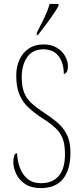

<svg xmlns="http://www.w3.org/2000/svg" viewBox="-20 -951 422 981"><path d="M189 10Q139 10 108 -11Q77 -32 62.5 -63Q48 -94 48 -124Q48 -136 51.5 -152Q55 -168 67 -168Q69 -128 82 -93Q95 -58 121.5 -36.5Q148 -15 190 -15Q249 -15 280.5 -52.5Q312 -90 312 -163Q312 -214 299.5 -245Q287 -276 259.5 -300.5Q232 -325 187 -353Q153 -376 124.5 -402.5Q96 -429 79.5 -467.5Q63 -506 63 -565Q63 -609 79 -645Q95 -681 126.5 -702.5Q158 -724 202 -724Q243 -724 270.5 -707Q298 -690 312.5 -664.5Q327 -639 327 -614Q327 -592 320.5 -582.5Q314 -573 306 -573Q306 -629 279.5 -664Q253 -699 202 -699Q146 -699 118.5 -658.5Q91 -618 91 -557Q91 -510 103 -479Q115 -448 140.5 -424.5Q166 -401 204 -376Q241 -352 271.5 -326.5Q302 -301 321 -264.5Q340 -228 340 -172Q340 -84 302 -37Q264 10 189 10ZM168 -784Q191 -828 207.5 -862.5Q224 -897 234 -931H279V-921Q270 -904 252 -877.5Q234 -851 213 -823Q192 -795 173 -771H168Z"/></svg>

Font: Noto Serif Thai ExtraCondensed Thin
Style: Regular
Weight: 100
Width: 2
Designer: Monotype Design Team
Foundry: Monotype Imaging Inc.
Version: Version 2.001; ttfautohint (v1.8.4.7-5d5b)